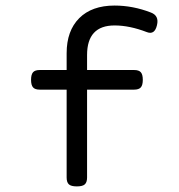

<svg xmlns="http://www.w3.org/2000/svg" viewBox="-20 -663 640 688"><path d="M218.8 -472.2V-26.9Q218.8 -9.8 226.8 -2.4Q234.9 4.9 254.9 4.9H255.9Q275.9 4.9 283.9 -2.4Q292 -9.8 292 -26.9V-465.8Q292 -571.8 390.6 -571.8Q444.3 -571.8 506.3 -547.9Q534.2 -537.1 542.5 -572.8Q550.8 -606.9 520.5 -618.2Q456.1 -643.1 390.6 -643.1Q309.1 -643.1 263.9 -597.9Q218.8 -552.7 218.8 -472.2ZM122.1 -412.1Q105.5 -412.1 98.4 -404.1Q91.3 -396 91.3 -377Q91.3 -357.9 98.4 -349.9Q105.5 -341.8 122.1 -341.8H460.9Q477.5 -341.8 484.6 -349.9Q491.7 -357.9 491.7 -377Q491.7 -396 484.6 -404.1Q477.5 -412.1 460.9 -412.1Z"/></svg>

Font: Courier Prime Code
Style: Regular
Weight: 400
Designer: Alan Dague-Greene
Foundry: Quote-Unquote Apps
Version: Version 3.18